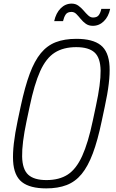

<svg xmlns="http://www.w3.org/2000/svg" viewBox="-20 -1029 640 1063"><path d="M236 14Q146 14 101.5 -21Q57 -56 52.5 -138Q48 -220 78 -362L95 -442Q118 -549 144.5 -620.5Q171 -692 206 -734.5Q241 -777 289 -795.5Q337 -814 403 -814Q493 -814 537.5 -779Q582 -744 586.5 -662Q591 -580 560 -438L543 -358Q521 -252 494 -180Q467 -108 432 -65.5Q397 -23 349 -4.5Q301 14 236 14ZM237 -32Q308 -32 355 -62.5Q402 -93 435 -165.5Q468 -238 494 -362L511 -442Q538 -567 537 -638Q536 -709 503.5 -738.5Q471 -768 402 -768Q331 -768 283 -737.5Q235 -707 202.5 -635Q170 -563 144 -438L127 -358Q101 -234 102.5 -162.5Q104 -91 136.5 -61.5Q169 -32 237 -32ZM494 -886Q471 -886 455 -897.5Q439 -909 426.5 -924.5Q414 -940 402.5 -951.5Q391 -963 376 -963Q353 -963 343.5 -948.5Q334 -934 329 -912H280Q290 -957 316 -983Q342 -1009 377 -1009Q398 -1009 414 -997.5Q430 -986 443 -970.5Q456 -955 468.5 -943.5Q481 -932 495 -932Q518 -932 527.5 -946Q537 -960 541 -980H590Q581 -937 555 -911.5Q529 -886 494 -886Z"/></svg>

Font: Victor Mono Thin
Style: Italic
Weight: 100
Italic angle: -12°
Monospace: yes
Designer: Rune Bjørnerås
Version: Version 1.561;gftools[0.9.30]